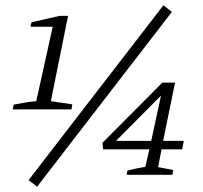

<svg xmlns="http://www.w3.org/2000/svg" viewBox="-20 -660 765 725"><path d="M28 -247 32 -265Q54 -269 74 -272.5Q94 -276 117 -278L179 -559H95L99 -576L205 -600H237L172 -278L253 -266L250 -247ZM120 45 88 20 597 -640 629 -615ZM458 0 461 -16Q496 -25 529 -30L544 -96H369L367 -121L593 -348H641L596 -128H674L668 -96H590L577 -29L634 -18L631 0ZM418 -128H551L588 -299Z"/></svg>

Font: Piazzolla Light
Style: Italic
Weight: 300
Italic angle: -11.3°
Designer: Juan Pablo del Peral
Foundry: Huerta Tipografica
Version: Version 1.330